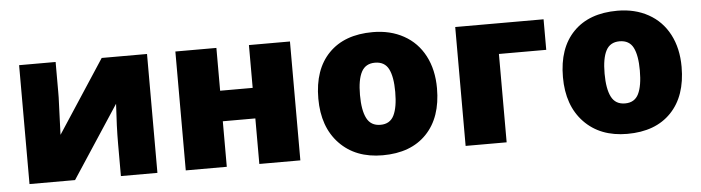

<svg xmlns="http://www.w3.org/2000/svg" viewBox="-41 -722 3248 890"><g transform="rotate(-5 1583.5 -276.5)"><path d="M235.8 -553.2V-414.1Q235.8 -402.3 235.6 -388.7Q235.4 -375 229 -214.8L450.2 -553.2H661.1V0H491.2V-149.9Q491.2 -228.5 498 -335.9L277.8 0H65.9V-553.2Z M983.9 -553.2V-354H1135.3V-553.2H1326.2V0H1135.3V-211.9H983.9V0H793V-553.2Z M1986.3 -277.8Q1986.3 -142.1 1913.3 -66.2Q1840.3 9.8 1709 9.8Q1583 9.8 1508.5 -67.9Q1434.1 -145.5 1434.1 -277.8Q1434.1 -413.1 1507.1 -488Q1580.1 -563 1711.9 -563Q1793.5 -563 1856 -528.3Q1918.5 -493.7 1952.4 -429Q1986.3 -364.3 1986.3 -277.8ZM1627.9 -277.8Q1627.9 -206.5 1647 -169.2Q1666 -131.8 1710.9 -131.8Q1755.4 -131.8 1773.7 -169.2Q1792 -206.5 1792 -277.8Q1792 -348.6 1773.4 -384.8Q1754.9 -420.9 1710 -420.9Q1666 -420.9 1647 -385Q1627.9 -349.1 1627.9 -277.8Z M2506.3 -553.2V-411.1H2286.1V0H2095.2V-553.2Z M3124.5 -277.8Q3124.5 -142.1 3051.5 -66.2Q2978.5 9.8 2847.2 9.8Q2721.2 9.8 2646.7 -67.9Q2572.3 -145.5 2572.3 -277.8Q2572.3 -413.1 2645.3 -488Q2718.3 -563 2850.1 -563Q2931.6 -563 2994.1 -528.3Q3056.6 -493.7 3090.6 -429Q3124.5 -364.3 3124.5 -277.8ZM2766.1 -277.8Q2766.1 -206.5 2785.2 -169.2Q2804.2 -131.8 2849.1 -131.8Q2893.6 -131.8 2911.9 -169.2Q2930.2 -206.5 2930.2 -277.8Q2930.2 -348.6 2911.6 -384.8Q2893.1 -420.9 2848.1 -420.9Q2804.2 -420.9 2785.2 -385Q2766.1 -349.1 2766.1 -277.8Z"/></g></svg>

Font: OpenSans-ExtraBold
Style: Regular
Weight: 800
Foundry: Ascender Corporation
Version: Version 1.10